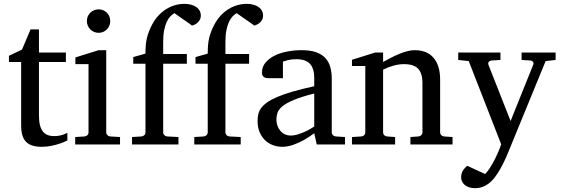

<svg xmlns="http://www.w3.org/2000/svg" viewBox="-20 -757 2941 1006"><path d="M333 -21Q314.5 -11.7 292.5 -4.4Q273.9 2 249.5 7.1Q225.1 12.2 198.2 12.2Q141.6 12.2 116.2 -14.2Q90.8 -40.5 90.8 -100.1V-432.1H26.9V-464.8L95.2 -497.1L140.1 -603H184.1V-481.9H325.2V-432.1H184.1V-152.8Q184.1 -123 189.2 -102.3Q194.3 -81.5 204.3 -68.6Q214.4 -55.7 229.2 -49.8Q244.1 -43.9 264.2 -43.9Q278.8 -43.9 291.3 -46.4Q303.7 -48.8 313 -52.2Q323.7 -56.2 333 -61Z M374 0V-39.1L422.9 -42Q432.1 -43 438 -48.8Q443.8 -54.7 443.8 -64V-420.9H375V-456.1L497.1 -494.1H536.6V-64Q536.6 -54.7 542.7 -48.8Q548.8 -43 557.6 -42L608.9 -39.1V0ZM557.6 -647Q557.6 -634.3 553 -622.8Q548.3 -611.3 540 -603Q531.7 -594.7 520.8 -589.8Q509.8 -585 497.1 -585Q484.4 -585 472.9 -589.8Q461.4 -594.7 453.1 -603Q444.8 -611.3 439.9 -622.8Q435.1 -634.3 435.1 -647Q435.1 -659.7 439.9 -670.9Q444.8 -682.1 453.1 -690.4Q461.4 -698.7 472.9 -703.4Q484.4 -708 497.1 -708Q509.8 -708 520.8 -703.4Q531.7 -698.7 540 -690.4Q548.3 -682.1 553 -670.9Q557.6 -659.7 557.6 -647Z M1032.2 -676.8Q1032.2 -661.6 1026.1 -651.6Q1020 -641.6 1012 -635.5Q1003.9 -629.4 996.3 -626.5Q988.8 -623.5 985.8 -623Q984.9 -624 977.8 -629.2Q970.7 -634.3 960.7 -641.4Q950.7 -648.4 939.2 -656.2Q927.7 -664.1 918 -671.1Q908.2 -678.2 901.4 -682.9Q894.5 -687.5 894 -688Q883.3 -682.1 872.8 -671.4Q862.3 -660.6 853.8 -642.6Q845.2 -624.5 840.1 -598.9Q835 -573.2 835 -538.1V-474.1H959V-422.9H835V-64Q835 -54.7 841.1 -48.8Q847.2 -43 856 -42L915 -39.1V0H671.9V-39.1L721.2 -42Q730 -43 736.1 -48.8Q742.2 -54.7 742.2 -64V-422.9H678.2V-458L742.2 -476.1Q742.2 -501 743.9 -520.8Q745.6 -540.5 749.8 -557.9Q753.9 -575.2 760.3 -591.6Q766.6 -607.9 775.9 -626Q790.5 -654.3 809.8 -675Q829.1 -695.8 851.3 -709.5Q873.5 -723.1 897.7 -730Q921.9 -736.8 946.3 -736.8Q967.3 -736.8 983.4 -731.9Q999.5 -727.1 1010.5 -718.8Q1021.5 -710.4 1026.9 -699.7Q1032.2 -689 1032.2 -676.8Z M1358.4 -676.8Q1358.4 -661.6 1352.3 -651.6Q1346.2 -641.6 1338.1 -635.5Q1330.1 -629.4 1322.5 -626.5Q1314.9 -623.5 1312 -623Q1311 -624 1304 -629.2Q1296.9 -634.3 1286.9 -641.4Q1276.9 -648.4 1265.4 -656.2Q1253.9 -664.1 1244.1 -671.1Q1234.4 -678.2 1227.5 -682.9Q1220.7 -687.5 1220.2 -688Q1209.5 -682.1 1199 -671.4Q1188.5 -660.6 1179.9 -642.6Q1171.4 -624.5 1166.3 -598.9Q1161.1 -573.2 1161.1 -538.1V-474.1H1285.2V-422.9H1161.1V-64Q1161.1 -54.7 1167.2 -48.8Q1173.3 -43 1182.1 -42L1241.2 -39.1V0H998V-39.1L1047.4 -42Q1056.2 -43 1062.3 -48.8Q1068.4 -54.7 1068.4 -64V-422.9H1004.4V-458L1068.4 -476.1Q1068.4 -501 1070.1 -520.8Q1071.8 -540.5 1075.9 -557.9Q1080.1 -575.2 1086.4 -591.6Q1092.8 -607.9 1102.1 -626Q1116.7 -654.3 1136 -675Q1155.3 -695.8 1177.5 -709.5Q1199.7 -723.1 1223.9 -730Q1248 -736.8 1272.5 -736.8Q1293.5 -736.8 1309.6 -731.9Q1325.7 -727.1 1336.7 -718.8Q1347.7 -710.4 1353 -699.7Q1358.4 -689 1358.4 -676.8Z M1626.5 -267.1Q1559.1 -250 1519.5 -233.4Q1480 -216.8 1459.7 -200Q1439.5 -183.1 1433.8 -165.8Q1428.2 -148.4 1428.2 -129.9Q1428.2 -114.3 1433.3 -99.4Q1438.5 -84.5 1448 -72.8Q1457.5 -61 1471.4 -54Q1485.4 -46.9 1503.4 -46.9Q1523.4 -46.9 1545.2 -54.2Q1566.9 -61.5 1585 -70.3Q1606 -80.6 1626.5 -94.2ZM1639.6 0 1626.5 -59.1Q1600.1 -39.1 1572.3 -23.4Q1560.1 -16.6 1546.4 -10.3Q1532.7 -3.9 1518.3 1.2Q1503.9 6.3 1489 9.3Q1474.1 12.2 1459.5 12.2Q1432.1 12.2 1408.4 2.9Q1384.8 -6.3 1367.2 -23.9Q1349.6 -41.5 1339.6 -66.4Q1329.6 -91.3 1329.6 -123Q1329.6 -141.6 1333.3 -158.2Q1336.9 -174.8 1348.1 -190.4Q1359.4 -206.1 1379.6 -220.5Q1399.9 -234.9 1432.9 -249Q1465.8 -263.2 1513.4 -277.1Q1561 -291 1626.5 -305.2V-348.1Q1626.5 -398.4 1604 -422.6Q1581.5 -446.8 1533.2 -446.8Q1506.8 -446.8 1488.3 -441.9Q1469.7 -437 1462.4 -434.1V-347.2H1389.6Q1382.8 -347.2 1376.2 -348.1Q1369.6 -349.1 1364.3 -352.3Q1358.9 -355.5 1355.7 -361.1Q1352.5 -366.7 1352.5 -376Q1352.5 -406.7 1371.1 -429Q1389.6 -451.2 1419.4 -465.8Q1449.2 -480.5 1486.3 -487.3Q1523.4 -494.1 1560.5 -494.1Q1606.9 -494.1 1637.5 -482.9Q1668 -471.7 1685.8 -451.7Q1703.6 -431.6 1710.9 -404.3Q1718.3 -377 1718.3 -344.2V-64Q1718.3 -54.7 1724.4 -48.8Q1730.5 -43 1739.3 -42L1787.6 -39.1V0Z M2130.4 0V-39.1L2172.4 -42Q2181.2 -43 2187.3 -48.8Q2193.4 -54.7 2193.4 -64V-324.2Q2193.4 -371.6 2171.4 -396.2Q2149.4 -420.9 2097.2 -420.9Q2068.4 -420.9 2040.5 -412.8Q2012.7 -404.8 1987.3 -392.1V-64Q1987.3 -54.7 1993.2 -48.8Q1999 -43 2008.3 -42L2050.3 -39.1V0H1824.2V-39.1L1873 -42Q1882.3 -43 1888.2 -48.8Q1894 -54.7 1894 -64V-411.1H1824.2V-443.8L1946.3 -481.9H1987.3V-432.1Q2008.3 -443.8 2030 -455.1Q2051.8 -466.3 2073.2 -475.1Q2094.7 -483.9 2114.7 -489Q2134.8 -494.1 2152.3 -494.1Q2217.8 -494.1 2252 -453.6Q2286.1 -413.1 2286.1 -339.8V-64Q2286.1 -54.7 2292.2 -48.8Q2298.3 -43 2307.1 -42L2351.1 -39.1V0Z M2838.9 -437 2647 30.8Q2642.1 43 2633.3 63.5Q2624.5 84 2612.5 107.2Q2600.6 130.4 2586.2 152.8Q2571.8 175.3 2556.2 190.9Q2538.1 209 2516.4 219Q2494.6 229 2469.2 229Q2451.7 229 2438 224.4Q2424.3 219.7 2415 211.9Q2405.8 204.1 2400.9 193.6Q2396 183.1 2396 171.9Q2396 154.8 2403.6 140.4Q2411.1 126 2428.2 111.8L2522 154.8Q2534.2 142.6 2546.9 122.8Q2559.6 103 2570.8 81.1Q2582 59.1 2591.3 37.4Q2600.6 15.6 2606 -1L2436 -437L2380.9 -442.9V-481.9H2602.1V-442.9L2554.2 -439.9Q2545.9 -439 2541 -432.6Q2536.1 -426.3 2539.1 -418L2655.3 -123L2773.9 -418Q2777.3 -425.8 2772.9 -432.4Q2768.6 -439 2760.3 -439.9L2712.9 -442.9V-481.9H2891.1V-442.9Z"/></svg>

Font: BabelStone Ogham Pictish
Style: Bold Italic
Weight: 700
Italic angle: -30°
Designer: Andrew West
Foundry: BabelStone
Version: Version 1.02 March 14, 2022